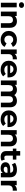

<svg xmlns="http://www.w3.org/2000/svg" viewBox="2593 -3357 771 5997"><g transform="rotate(90 2978.5 -358.5)"><path d="M66 -495H210V0H66ZM227 -647Q227 -611 202.5 -587.5Q178 -564 138 -564Q98 -564 73.5 -587Q49 -610 49 -644Q49 -678 73.5 -701Q98 -724 138 -724Q178 -724 202.5 -702Q227 -680 227 -647Z M848 -283V0H705V-261Q705 -320 679 -349Q653 -378 604 -378Q550 -378 518 -344.5Q486 -311 486 -245V0H342V-495H479V-437Q508 -468 550 -485Q592 -502 643 -502Q735 -502 791.5 -447Q848 -392 848 -283Z M1222 -502Q1301 -502 1359 -469.5Q1417 -437 1444 -376L1333 -316Q1294 -385 1222 -385Q1165 -385 1128.5 -348Q1092 -311 1092 -247.5Q1092 -184 1128.5 -147Q1165 -110 1222 -110Q1295 -110 1333 -178L1444 -118Q1417 -59 1359 -26Q1301 7 1222 7Q1143 7 1080 -25.5Q1017 -58 981.5 -116Q946 -174 946 -247.5Q946 -321 981.5 -379Q1017 -437 1080 -469.5Q1143 -502 1222 -502Z M1834 -502V-370Q1810 -372 1801 -372Q1740 -372 1705 -337.5Q1670 -303 1670 -234V0H1526V-495H1663V-430Q1689 -466 1732.5 -484Q1776 -502 1834 -502Z M2396 -207H2022Q2032 -161 2069.5 -134.5Q2107 -108 2164 -108Q2202 -108 2232 -119.5Q2262 -131 2288 -155L2364 -73Q2294 7 2160 7Q2076 7 2011.5 -25.5Q1947 -58 1912 -116Q1877 -174 1877 -247Q1877 -320 1911.5 -378.5Q1946 -437 2006.5 -469.5Q2067 -502 2141 -502Q2214 -502 2273 -471Q2332 -440 2365.5 -381.5Q2399 -323 2399 -246Q2399 -243 2396 -207ZM2020 -291H2264Q2256 -338 2223 -366Q2190 -394 2142 -394Q2094 -394 2060.5 -366.5Q2027 -339 2020 -291Z M3331 -283V0H3187V-261Q3187 -320 3162.5 -349Q3138 -378 3093 -378Q3043 -378 3013.5 -345.5Q2984 -313 2984 -248V0H2840V-261Q2840 -378 2746 -378Q2697 -378 2667.5 -345.5Q2638 -313 2638 -248V0H2494V-495H2631V-438Q2659 -469 2699 -485.5Q2739 -502 2787 -502Q2839 -502 2881.5 -481.5Q2924 -461 2950 -421Q2980 -460 3026.5 -481Q3073 -502 3128 -502Q3221 -502 3276 -447.5Q3331 -393 3331 -283Z M3947 -207H3573Q3583 -161 3620.5 -134.5Q3658 -108 3715 -108Q3753 -108 3783 -119.5Q3813 -131 3839 -155L3915 -73Q3845 7 3711 7Q3627 7 3562.5 -25.5Q3498 -58 3463 -116Q3428 -174 3428 -247Q3428 -320 3462.5 -378.5Q3497 -437 3557.5 -469.5Q3618 -502 3692 -502Q3765 -502 3824 -471Q3883 -440 3916.5 -381.5Q3950 -323 3950 -246Q3950 -243 3947 -207ZM3571 -291H3815Q3807 -338 3774 -366Q3741 -394 3693 -394Q3645 -394 3611.5 -366.5Q3578 -339 3571 -291Z M4551 -283V0H4408V-261Q4408 -320 4382 -349Q4356 -378 4307 -378Q4253 -378 4221 -344.5Q4189 -311 4189 -245V0H4045V-495H4182V-437Q4211 -468 4253 -485Q4295 -502 4346 -502Q4438 -502 4494.5 -447Q4551 -392 4551 -283Z M4999 -24Q4978 -8 4947.5 -0.5Q4917 7 4883 7Q4794 7 4746 -38Q4698 -83 4698 -170V-374H4621V-484H4698V-604H4841V-484H4965V-374H4841V-172Q4841 -141 4857 -124Q4873 -107 4903 -107Q4937 -107 4961 -125Z M5518 -282V0H5384V-62Q5343 7 5233 7Q5176 7 5134 -12Q5092 -31 5070 -65Q5048 -99 5048 -143Q5048 -212 5100 -251.5Q5152 -291 5261 -291H5375Q5375 -338 5346.5 -363Q5318 -388 5261 -388Q5221 -388 5183 -375.5Q5145 -363 5118 -342L5066 -443Q5107 -471 5163.5 -486.5Q5220 -502 5280 -502Q5395 -502 5456.5 -447.5Q5518 -393 5518 -282ZM5375 -156V-207H5276Q5188 -207 5188 -149Q5188 -121 5209.5 -105Q5231 -89 5269 -89Q5306 -89 5334.5 -106Q5363 -123 5375 -156Z M5935 -502V-370Q5911 -372 5902 -372Q5841 -372 5806 -337.5Q5771 -303 5771 -234V0H5627V-495H5764V-430Q5790 -466 5833.5 -484Q5877 -502 5935 -502Z"/></g></svg>

Font: Montserrat Ace
Style: Bold
Weight: 700
Designer: Julieta Ulanovsky
Foundry: Julieta Ulanovsky
Version: Version 1